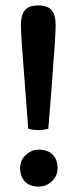

<svg xmlns="http://www.w3.org/2000/svg" viewBox="-20 -675 283 707"><path d="M121 -196Q100 -196 84 -201Q78 -287 71.5 -365.5Q65 -444 61 -502.5Q57 -561 57 -584Q57 -619 71.5 -637Q86 -655 121 -655Q156 -655 170.5 -637Q185 -619 185 -584Q185 -561 181 -502.5Q177 -444 171 -365.5Q165 -287 158 -201Q142 -196 121 -196ZM122 12Q89 12 71.5 -7Q54 -26 54 -56Q54 -85 75 -104.5Q96 -124 122 -124Q156 -124 174 -105.5Q192 -87 192 -56Q192 -27 171 -7.5Q150 12 122 12Z"/></svg>

Font: Petrona
Style: Bold
Weight: 700
Designer: Ringo R. Seeber
Foundry: Ringo R. Seeber
Version: Version 2.001; ttfautohint (v1.8.3)